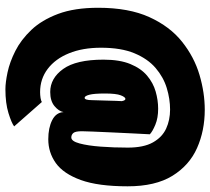

<svg xmlns="http://www.w3.org/2000/svg" viewBox="-53 -693 758 692"><g transform="rotate(90 326.0 -347.0)"><path d="M301.5 12.5Q277.5 12.5 240.8 4.8Q204 -3 163.8 -23.2Q123.5 -43.5 88 -80.8Q52.5 -118 30.2 -177.2Q8 -236.5 8 -322Q8 -432.5 41.8 -506.5Q75.5 -580.5 130.5 -624.2Q185.5 -668 249.8 -687Q314 -706 375.5 -706Q451 -706 513.5 -678.2Q576 -650.5 613.8 -589.2Q651.5 -528 651.5 -428Q651.5 -322 628.8 -259.2Q606 -196.5 567.8 -169.2Q529.5 -142 482 -142Q441 -142 413.2 -156Q385.5 -170 384 -197Q381 -180 362.5 -164.5Q344 -149 311.5 -149Q262 -149 228.5 -195.8Q195 -242.5 195 -341Q195 -399.5 210.8 -437.8Q226.5 -476 252.5 -498Q278.5 -520 309.8 -529Q341 -538 372 -538Q405 -538 429.2 -528Q453.5 -518 464 -508Q462.5 -483 460.8 -445.8Q459 -408.5 457.2 -370Q455.5 -331.5 454.2 -302Q453 -272.5 453 -263Q453 -240 459.2 -232.5Q465.5 -225 475.5 -225Q489 -225 497 -254.8Q505 -284.5 508.5 -331Q512 -377.5 512 -428.5Q512 -486 493.2 -519.2Q474.5 -552.5 443.5 -566.8Q412.5 -581 375 -581Q336.5 -581 297.2 -569Q258 -557 225 -528.8Q192 -500.5 172 -452.5Q152 -404.5 152 -332Q152 -266 172 -216.8Q192 -167.5 228.2 -140Q264.5 -112.5 312 -112.5Q322.5 -112.5 333.2 -114.2Q344 -116 347.5 -119L435.5 -19Q423 -9.5 387.5 1.5Q352 12.5 301.5 12.5ZM332.5 -273Q341 -273 341 -300.5Q341 -303 341.5 -317.2Q342 -331.5 342.5 -350Q343 -368.5 343.5 -384.8Q344 -401 344.5 -407Q342 -420 336.5 -420Q330 -420 323.5 -403.2Q317 -386.5 317 -346.5Q317 -307 321.5 -290Q326 -273 332.5 -273Z"/></g></svg>

Font: Trispace Condensed ExtraBold
Style: Regular
Weight: 800
Width: 3
Designer: Tyler Finck
Foundry: Etcetera Type Company
Version: Version 1.210; ttfautohint (v1.8.3)